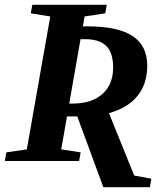

<svg xmlns="http://www.w3.org/2000/svg" viewBox="-30 -675 661 805"><path d="M226.6 -48.8 308.1 -36.1 301.8 0H-9.8L-3.4 -36.1L82.5 -48.8L180.7 -606L99.1 -619.1L105.5 -654.8H417.5L411.1 -619.1L324.7 -606L317.4 -564.5H336.4Q464.4 -564.5 525.9 -523.9Q587.4 -483.4 587.4 -399.4Q587.4 -323.2 546.1 -272.5Q504.9 -221.7 426.8 -200.7L532.7 61L604.5 74.2L598.6 109.9H403.3L293.9 -187H251ZM273.4 -240.7Q353.5 -240.7 398.9 -280.5Q444.3 -320.3 444.3 -391.6Q444.3 -455.1 414.8 -482.9Q385.3 -510.7 328.1 -510.7H307.6L260.3 -240.7Z"/></svg>

Font: Liberation Serif
Style: Bold Italic
Weight: 700
Italic angle: -16.333°
Designer: Steve Matteson
Foundry: Ascender Corporation
Version: Version 2.1.5